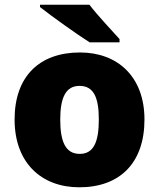

<svg xmlns="http://www.w3.org/2000/svg" viewBox="-20 -786 677 816"><path d="M360 -766H150V-756C198 -718 307 -640 361 -606H488V-620C455 -657 394 -721 360 -766ZM594 -278C594 -461 479 -563 320 -563C147 -563 42 -461 42 -278C42 -93 157 10 317 10C489 10 594 -93 594 -278ZM236 -278C236 -372 260 -421 318 -421C378 -421 400 -372 400 -278C400 -183 378 -132 319 -132C259 -132 236 -183 236 -278Z"/></svg>

Font: Noto Sans Arabic UI Bk
Style: Regular
Weight: 900
Designer: Monotype Design Team, Nadine Chahine and Nizar Qandah
Foundry: Monotype Imaging Inc.
Version: Version 2.010